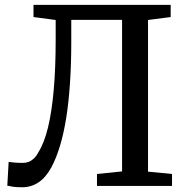

<svg xmlns="http://www.w3.org/2000/svg" viewBox="-20 -763 772 788"><path d="M71.5 5.5Q47 5.5 33.8 3.5Q20.5 1.5 10 -1L15.5 -98.5Q27 -97 39.5 -95.8Q52 -94.5 73.5 -94.5Q86 -94.5 97 -98.5Q108 -102.5 118.2 -111.8Q128.5 -121 137.5 -138Q161.5 -176 177 -239.8Q192.5 -303.5 200.5 -394Q208.5 -484.5 208.5 -601.5V-681L117.5 -693V-743H680.5V-693L587.5 -681V-58.5L686 -49V0H378V-49L481 -59.5V-681.5H272.5V-590.5Q272.5 -499.5 267.2 -421.5Q262 -343.5 251.8 -279.2Q241.5 -215 226.2 -164.5Q211 -114 191 -76.5Q168.5 -35 138.5 -14.8Q108.5 5.5 71.5 5.5Z"/></svg>

Font: Merriweather 20pt
Style: Regular
Weight: 400
Version: Version 2.100